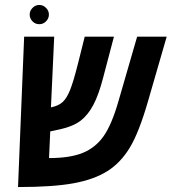

<svg xmlns="http://www.w3.org/2000/svg" viewBox="-20 -755 697 780"><path d="M187 -318.8Q218.3 -325.2 234.9 -340.8Q251.5 -356.4 264.9 -389.9Q278.3 -423.3 296.9 -497.1L324.2 -606H442.9L398.9 -439Q380.9 -369.6 359.1 -328.6Q337.4 -287.6 307.4 -264.6Q277.3 -241.7 225.1 -230L184.1 -221.2L179.2 -112.8Q264.2 -112.8 315.9 -133.8Q367.7 -154.8 400.6 -201.4Q433.6 -248 460.9 -342.8L537.1 -606H657.2L582 -346.2Q545.4 -218.8 508.1 -156.5Q470.7 -94.2 416.7 -60.1Q362.8 -25.9 279.1 -10.5Q195.3 4.9 53.2 4.9L78.1 -606H200.2ZM100.6 -695.8Q100.6 -711.4 112.3 -723.1Q124 -734.9 139.6 -734.9Q155.3 -734.9 167 -723.1Q178.7 -711.4 178.7 -695.8Q178.7 -680.2 167.2 -668.5Q155.8 -656.7 139.6 -656.7Q123 -656.7 111.8 -668.5Q100.6 -680.2 100.6 -695.8Z"/></svg>

Font: Liberation Mono
Style: Bold Italic
Weight: 700
Italic angle: -12°
Monospace: yes
Designer: Steve Matteson
Foundry: Ascender Corporation
Version: Version 2.1.5